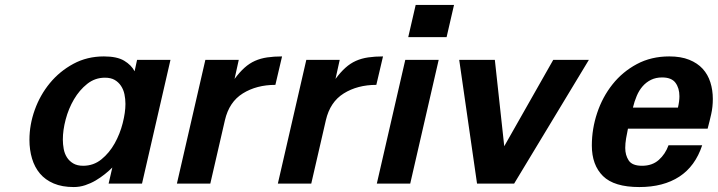

<svg xmlns="http://www.w3.org/2000/svg" viewBox="-20 -742 2901 776"><path d="M99 -177Q99 -238 120.5 -298Q142 -358 181.5 -406Q221 -454 276.5 -484Q332 -514 400 -514Q453 -514 482 -496.5Q511 -479 524 -454L534 -500H669L554 0H419L434 -65Q421 -52 403.5 -38Q386 -24 366.5 -12.5Q347 -1 324.5 6.5Q302 14 278 14Q231 14 197 -0.5Q163 -15 141.5 -40.5Q120 -66 109.5 -101Q99 -136 99 -177ZM234 -178Q234 -159 237.5 -140Q241 -121 250.5 -106Q260 -91 276 -81.5Q292 -72 316 -72Q358 -72 390 -98Q422 -124 443.5 -162.5Q465 -201 476 -244.5Q487 -288 487 -322Q487 -342 483 -361Q479 -380 469 -395Q459 -410 443.5 -419Q428 -428 404 -428Q364 -428 332.5 -403Q301 -378 279 -340.5Q257 -303 245.5 -259.5Q234 -216 234 -178Z M810 -500H945L928 -423Q948 -450 968 -468Q988 -486 1010.5 -496Q1033 -506 1060 -510Q1087 -514 1120 -514L1093 -399Q1017 -399 961.5 -364.5Q906 -330 889 -256L830 0H695Z M1218 -500H1353L1336 -423Q1356 -450 1376 -468Q1396 -486 1418.5 -496Q1441 -506 1468 -510Q1495 -514 1528 -514L1501 -399Q1425 -399 1369.5 -364.5Q1314 -330 1297 -256L1238 0H1103Z M1630 -592 1660 -722H1815L1785 -592ZM1503 0 1618 -500H1753L1638 0Z M2058 0H1908L1836 -500H1980L2018 -151L2216 -500H2360Z M2372 -154Q2372 -221 2393.5 -285.5Q2415 -350 2455.5 -401Q2496 -452 2554 -483Q2612 -514 2685 -514Q2732 -514 2765.5 -500.5Q2799 -487 2820 -464Q2841 -441 2851 -409.5Q2861 -378 2861 -342Q2861 -310 2854.5 -281Q2848 -252 2840 -222H2518Q2514 -204 2510.5 -183Q2507 -162 2507 -144Q2507 -115 2521 -93.5Q2535 -72 2575 -72Q2616 -72 2642.5 -95.5Q2669 -119 2682 -155H2818Q2790 -70 2725.5 -28Q2661 14 2564 14Q2462 14 2417 -30.5Q2372 -75 2372 -154ZM2720 -307Q2726 -333 2726 -353Q2726 -386 2710 -407.5Q2694 -429 2656 -429Q2631 -429 2611.5 -419.5Q2592 -410 2577.5 -393.5Q2563 -377 2553.5 -354.5Q2544 -332 2538 -307Z"/></svg>

Font: Perun
Style: Bold Italic
Weight: 700
Italic angle: -12°
Foundry: Copyright (c) Stefan Peev, Context Ltd, 2016
Version: Version 1.027